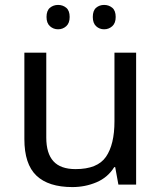

<svg xmlns="http://www.w3.org/2000/svg" viewBox="-20 -750 658 780"><path d="M533 -536V0H461L448 -71H444Q418 -29 372 -9.5Q326 10 274 10Q177 10 128 -36.5Q79 -83 79 -185V-536H168V-191Q168 -127 197 -95Q226 -63 287 -63Q376 -63 410.5 -113Q445 -163 445 -257V-536ZM169 -681Q169 -707 183 -718.5Q197 -730 216 -730Q235 -730 249 -718.5Q263 -707 263 -681Q263 -656 249 -643.5Q235 -631 216 -631Q197 -631 183 -643.5Q169 -656 169 -681ZM357 -681Q357 -707 370.5 -718.5Q384 -730 403 -730Q422 -730 436 -718.5Q450 -707 450 -681Q450 -656 436 -643.5Q422 -631 403 -631Q384 -631 370.5 -643.5Q357 -656 357 -681Z"/></svg>

Font: Noto Sans Tangsa
Style: Regular
Weight: 400
Designer: David Williams
Foundry: Google LLC
Version: Version 1.504